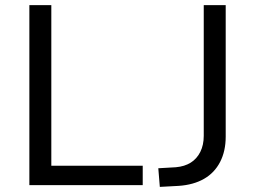

<svg xmlns="http://www.w3.org/2000/svg" viewBox="-20 -725 999 752"><path d="M95 0V-705H181V-76H539V0ZM606 7 600 -66 669 -70Q703 -73 727 -88Q751 -103 764.5 -130Q778 -157 778 -193V-705H864V-190Q864 -133 842 -90.5Q820 -48 779 -24.5Q738 -1 680 3Z"/></svg>

Font: Nunito Sans 10pt
Style: Regular
Weight: 400
Designer: Vernon Adams
Foundry: Vernon Adams
Version: Version 3.101;gftools[0.9.27]